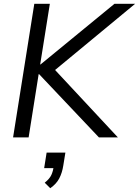

<svg xmlns="http://www.w3.org/2000/svg" viewBox="-20 -725 733 1013"><path d="M49 0 161 -705H243L192 -385H194L584 -705H693L248 -337V-380L602 0H502L186 -334H184L131 0ZM245 268 216 239Q242 218 251 198Q260 178 264 152L282 162H213L226 80H325L314 148Q308 187 292.5 216.5Q277 246 245 268Z"/></svg>

Font: Nunito Sans 12pt ExtraLight 12pt
Style: Italic
Weight: 400
Italic angle: -9°
Version: Version 3.101;gftools[0.9.27]